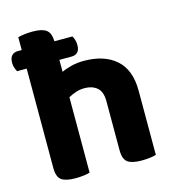

<svg xmlns="http://www.w3.org/2000/svg" viewBox="-104 -772 793 868"><g transform="rotate(-15 292.5 -338.5)"><path d="M13 -529Q9 -536 5 -547Q1 -558 1 -571Q1 -594 11.5 -605Q22 -616 40 -616H58V-676Q69 -679 87 -681.5Q105 -684 127 -684Q171 -684 190.5 -669.5Q210 -655 211 -616H295Q300 -609 303.5 -597.5Q307 -586 307 -573Q307 -550 296.5 -539.5Q286 -529 268 -529H211V-473Q232 -483 258.5 -489.5Q285 -496 316 -496Q412 -496 466.5 -447.5Q521 -399 521 -302V-1Q511 2 493 4.5Q475 7 453 7Q408 7 388 -7.5Q368 -22 368 -64V-293Q368 -338 345.5 -357Q323 -376 288 -376Q265 -376 246 -369.5Q227 -363 211 -354V-1Q201 2 183 4.5Q165 7 143 7Q98 7 78 -7.5Q58 -22 58 -64V-529Z"/></g></svg>

Font: Baloo Da 2
Style: Bold
Weight: 700
Designer: Noopur Datye, Sulekha Rajkumar and Ek Type
Foundry: Ek Type
Version: Version 1.640;hotconv 1.0.111;makeotfexe 2.5.65597; ttfautoh